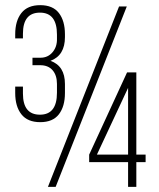

<svg xmlns="http://www.w3.org/2000/svg" viewBox="-20 -725 618 745"><path d="M232 -592V-581Q232 -510 176 -489Q232 -469 232 -399V-364Q232 -312 208.5 -281.5Q185 -251 136 -251Q87 -251 63 -281.5Q39 -312 39 -364V-389H69V-362Q69 -280 135 -280Q201 -280 201 -365V-399Q201 -433 184 -452.5Q167 -472 136 -472H106V-501H137Q166 -501 184 -522.5Q202 -544 201 -575V-591Q201 -676 135 -676Q69 -676 69 -594V-576H39V-592Q39 -644 63 -674.5Q87 -705 136 -705Q185 -705 208.5 -674.5Q232 -644 232 -592ZM442 -700H472L196 0H166ZM477 -96H326V-125L473 -444H509V-125H545V-96H509V0H477ZM356 -125H477V-384Z"/></svg>

Font: Bebas Neue Book
Style: Regular
Weight: 300
Designer: Ryoichi Tsunekawa
Foundry: Ryoichi Tsunekawa
Version: Version 1.003;PS 001.003;hotconv 1.0.88;makeotf.lib2.5.64775